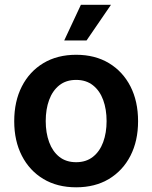

<svg xmlns="http://www.w3.org/2000/svg" viewBox="-20 -779 643 810"><path d="M301.3 11.2Q221.7 11.2 163.1 -23.9Q104.5 -59.1 72.3 -121.8Q40 -184.6 40 -267.6Q40 -351.6 72.3 -414.6Q104.5 -477.5 163.1 -512.7Q221.7 -547.9 301.3 -547.9Q380.9 -547.9 439.5 -512.7Q498 -477.5 530.3 -414.6Q562.5 -351.6 562.5 -267.6Q562.5 -184.6 530.3 -121.8Q498 -59.1 439.5 -23.9Q380.9 11.2 301.3 11.2ZM301.3 -94.7Q343.3 -94.7 372.1 -117.4Q400.9 -140.1 415.3 -179.4Q429.7 -218.8 429.7 -268.1Q429.7 -317.9 415.3 -357.2Q400.9 -396.5 372.1 -419.2Q343.3 -441.9 301.3 -441.9Q258.8 -441.9 230.2 -419.2Q201.7 -396.5 187.3 -357.4Q172.9 -318.4 172.9 -268.1Q172.9 -218.8 187.3 -179.4Q201.7 -140.1 230.2 -117.4Q258.8 -94.7 301.3 -94.7ZM251 -608.4 321.3 -758.8H448.2L345.2 -608.4Z"/></svg>

Font: V-Inter
Style: SemiBold-600
Weight: 600
Designer: Rasmus Andersson
Foundry: rsms
Version: Version 4.000;git-4146feb